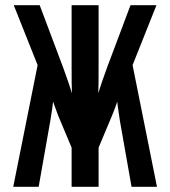

<svg xmlns="http://www.w3.org/2000/svg" viewBox="-20 -720 656 740"><path d="M31 0 125 -469 33 -700H133L224 -458Q233 -433.5 243.5 -403Q254 -372.5 266 -331H258Q256.5 -369.5 256.2 -402Q256 -434.5 256 -460V-700H360V-460Q360 -434.5 359.8 -402Q359.5 -369.5 358 -331H350Q362 -372.5 372.5 -403Q383 -433.5 392 -458L483 -700H583L491 -469L585 0H487L442 -255Q438.5 -277.5 435 -302.8Q431.5 -328 429 -348L442 -364Q437 -343 428.8 -319.2Q420.5 -295.5 412 -275L360 -151V0H256V-151L204 -275Q196 -295.5 187.8 -319.2Q179.5 -343 174 -364L187 -348Q185 -328 181.5 -302.8Q178 -277.5 174 -255L129 0Z"/></svg>

Font: Overpass Mono Light
Style: Regular
Weight: 300
Monospace: yes
Designer: Delve Withrington, Dave Bailey
Foundry: Delve Fonts LLC
Version: Version 4.000